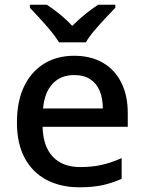

<svg xmlns="http://www.w3.org/2000/svg" viewBox="-20 -786 612 816"><path d="M295 -549Q366 -549 417 -519.5Q468 -490 495.5 -435Q523 -380 523 -305V-247H161Q163 -164 204.5 -120Q246 -76 321 -76Q373 -76 413.5 -85.5Q454 -95 497 -114V-26Q457 -8 415.5 1Q374 10 317 10Q239 10 179 -21Q119 -52 85.5 -113.5Q52 -175 52 -265Q52 -356 82.5 -419Q113 -482 167.5 -515.5Q222 -549 295 -549ZM295 -467Q238 -467 203.5 -430Q169 -393 163 -325H417Q417 -367 404 -399Q391 -431 364 -449Q337 -467 295 -467ZM231 -606Q217 -629 195 -655.5Q173 -682 149 -708Q125 -734 107 -753V-766H179Q205 -749 233.5 -726Q262 -703 287 -676Q314 -703 342.5 -726Q371 -749 397 -766H470V-753Q452 -734 427.5 -708Q403 -682 380.5 -655.5Q358 -629 345 -606Z"/></svg>

Font: Noto Sans Devanagari Medium
Style: Regular
Weight: 500
Version: Version 2.003